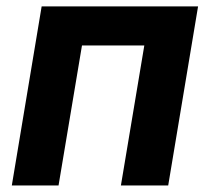

<svg xmlns="http://www.w3.org/2000/svg" viewBox="-20 -565 639 585"><path d="M16 0H158.4L229.8 -426.5H419.7L348.4 0H492.5L583.5 -545.5H106.9Z"/></svg>

Font: Margiela Sans
Style: Bold Italic
Weight: 700
Italic angle: -9.39999°
Designer: Stefan Endress, Andreas Faust
Version: Version 1.100;FEAKit 1.0